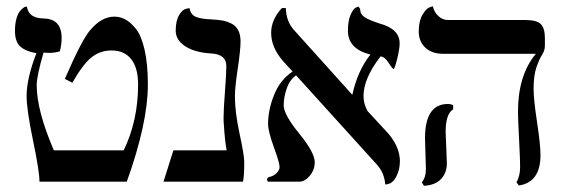

<svg xmlns="http://www.w3.org/2000/svg" viewBox="-20 -580 1801 613"><path d="M96.2 -410.2Q62 -416 44.9 -431.4Q27.8 -446.8 27.8 -481Q27.8 -502.9 32 -518.6Q36.1 -534.2 41.5 -541.5Q46.9 -548.8 52.5 -553.5Q58.1 -558.1 62 -558.6L65.9 -559.1Q70.8 -522 119.1 -521Q177.2 -520 176.8 -458Q176.8 -437 170.9 -416Q153.8 -411.1 137.2 -411.1Q134.3 -411.1 128.2 -411.6Q122.1 -412.1 119.1 -412.1Q97.2 -337.9 97.2 -308.1Q97.2 -227.1 151.9 -100.1H375Q420.9 -195.3 420.9 -310.1Q420.9 -363.3 398.9 -391.1Q377 -418.9 335.9 -418.9Q300.8 -418.9 273.4 -397.9Q246.1 -377 210.9 -315.9L187 -328.1Q242.2 -455.1 268.1 -483.9Q304.2 -526.9 345.2 -526.9Q363.3 -526.9 379.6 -518.3Q396 -509.8 413.6 -488.3Q431.2 -466.8 441.7 -420.9Q452.1 -375 452.1 -310.1Q452.1 -187 384.8 0H106Q106 -33.2 85.4 -131.6Q64.9 -230 64.9 -274.9Q65.4 -330.1 96.2 -410.2Z M730 -272Q730 -222.2 744.9 -153.1Q759.8 -84 759.8 -63Q759.8 -19 755.9 0H502L533.7 -100.1H703.6Q697.8 -130.9 694.8 -181.2Q693.8 -188 693.8 -204.1Q693.8 -230 698.2 -287.6Q702.6 -345.2 702.6 -369.1Q702.6 -406.2 655.8 -409.2Q602.5 -412.1 571.8 -432.1Q541 -452.1 541 -481.9Q541 -514.2 552 -532Q563 -549.8 573.7 -551.8L585 -554.2Q588.9 -532.2 606.9 -525.6Q625 -519 654.8 -518.1Q674.8 -517.1 689.2 -514.6Q703.6 -512.2 718.3 -505.1Q732.9 -498 740.5 -483.6Q748 -469.2 748 -448.2Q748 -420.4 739 -360.6Q730 -300.8 730 -272Z M1255.9 -441.9Q1255.9 -427.7 1251.7 -408Q1247.6 -388.2 1243.2 -374Q1238.8 -359.9 1236.8 -359.9Q1232.9 -359.9 1220.7 -379.4Q1208.5 -398.9 1194.8 -399.9Q1140.6 -329.1 1140.6 -273.9Q1140.6 -248.5 1153.3 -225.6L1218.8 -154.8Q1256.8 -110.8 1256.8 -64.9Q1256.8 -38.1 1244.4 -14.6Q1231.9 8.8 1210 8.8Q1207 -28.3 1183.6 -54.2L925.3 -339.4Q904.8 -325.2 895.3 -297.1Q885.7 -269 885.7 -244.1Q885.7 -214.4 935.3 -153.6Q984.9 -92.8 984.9 -62Q984.9 -38.1 969.2 -19Q953.6 0 935.5 0H835Q833 -3.9 832.5 -5.9Q832.5 -12.7 839.8 -15.1Q852.1 -17.1 862.3 -26.6Q872.6 -36.1 872.6 -46.9Q872.6 -60.1 854.2 -110.6Q835.9 -161.1 835.9 -184.1Q835.9 -229 855 -276.9Q874 -324.7 914.1 -351.6L883.8 -384.8Q845.7 -428.7 845.7 -475.1Q845.7 -517.1 879.9 -554.2H892.6Q893.6 -512.2 918 -484.9L1103.5 -278.8L1105 -277.8Q1121.6 -354 1162.6 -405.8Q1090.8 -423.8 1090.8 -481.9Q1090.8 -512.7 1098.9 -531.7Q1106.9 -550.8 1115.2 -555.2L1123.5 -559.1Q1130.4 -554.2 1130.6 -544.7Q1130.9 -535.2 1142.8 -526.1Q1154.8 -517.1 1191.9 -504.9Q1255.9 -487.8 1255.9 -441.9Z M1402.8 -159.2Q1402.8 -150.4 1404.8 -109.1Q1406.7 -67.9 1406.7 -58.1Q1406.7 -28.3 1388.2 -8.5Q1369.6 11.2 1333.5 13.2L1326.7 2Q1339.8 -13.2 1339.8 -41Q1339.8 -49.8 1338.4 -88.9Q1336.9 -127.9 1336.9 -138.2Q1336.9 -248 1409.7 -248Q1419.4 -248 1426.8 -244.1V-231Q1402.8 -216.3 1402.8 -159.2ZM1683.6 -295.9Q1683.6 -262.7 1694.6 -190.4Q1705.6 -118.2 1705.6 -85Q1705.6 2 1636.7 12.2L1628.9 2Q1641.1 -19 1640.6 -48.8Q1640.6 -69.8 1637.2 -136Q1633.8 -202.1 1633.8 -223.1Q1633.8 -340.3 1690.9 -408.2H1395.5Q1358.4 -408.2 1337.6 -428.2Q1316.9 -448.2 1316.9 -479Q1316.9 -512.2 1328.4 -532Q1339.8 -551.8 1350.6 -556.2L1361.8 -560.1Q1365.7 -542 1379.2 -529.1Q1392.6 -516.1 1410.6 -516.1H1656.7Q1694.8 -516.1 1707.3 -502.4Q1719.7 -488.8 1719.7 -458V-434.1Q1719.7 -418.9 1710.7 -405Q1701.7 -391.1 1692.6 -365Q1683.6 -338.9 1683.6 -295.9Z"/></svg>

Font: Linux Libertine O
Style: Regular
Weight: 400
Designer: Philipp H. Poll
Foundry: Philipp H. Poll
Version: Version 5.3.0